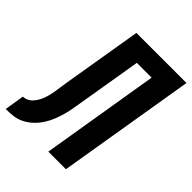

<svg xmlns="http://www.w3.org/2000/svg" viewBox="-250 -850 965 965"><g transform="rotate(45 233.0 -367.5)"><path d="M-42 0 -25 -105Q-14 -105 -3 -109Q8 -113 17 -120.5Q26 -128 33 -137.5Q40 -147 45.5 -157Q51 -167 55 -177.5Q59 -188 62 -199Q65 -210 67 -220.5Q69 -231 71 -242Q74 -260 76.5 -278.5Q79 -297 82 -315L152 -735H508L386 0H261L365 -630H260L204 -295Q200 -270 195.5 -244Q191 -218 184 -192.5Q177 -167 167 -142Q157 -117 142 -93.5Q127 -70 106.5 -50.5Q86 -31 61 -18.5Q36 -6 10 -3Q-16 0 -42 0Z"/></g></svg>

Font: Iosevka SS04 Extrabold Oblique
Style: Regular
Weight: 800
Italic angle: -9°
Monospace: yes
Designer: Belleve Invis
Foundry: Belleve Invis
Version: Version 19.0.0; ttfautohint (v1.8.4)